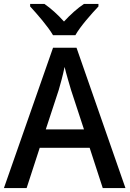

<svg xmlns="http://www.w3.org/2000/svg" viewBox="-20 -961 662 981"><path d="M483 -941H409C376 -919 340 -887 307 -851C275 -887 240 -918 207 -941H134V-928C169 -890 225 -826 251 -781H365C390 -826 448 -891 483 -928ZM505 0H621L371 -717H251L0 0H116L183 -206H438ZM409 -300H214L280 -501C288 -529 301 -574 310 -619C318 -585 336 -525 343 -501Z"/></svg>

Font: Noto Sans Thai Medium
Style: Regular
Weight: 500
Designer: Monotype Design Team
Foundry: Monotype Imaging Inc.
Version: Version 1.901